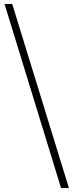

<svg xmlns="http://www.w3.org/2000/svg" viewBox="-20 -783 373 975"><path d="M330 172H290L3 -763H42Z"/></svg>

Font: Noto Serif HK ExtraLight
Style: Regular
Weight: 200
Designer: Ryoko NISHIZUKA 西塚涼子 (kana & ideographs); Frank Grießhammer (Latin, Greek & Cyrillic); Wenlong ZHANG 张文龙 (bopomofo); San
Foundry: Adobe
Version: Version 2.002-H1;hotconv 1.1.0;makeotfexe 2.6.0